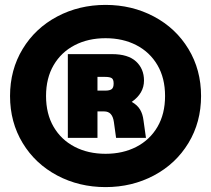

<svg xmlns="http://www.w3.org/2000/svg" viewBox="-20 -752 862 784"><path d="M257 -531H437Q503 -531 535.5 -501Q568 -471 568 -423Q568 -371 518 -336Q541 -323 552 -304.5Q563 -286 566 -260L576 -189H454L445 -254Q439 -297 406 -297H378V-189H257ZM411 -732Q519 -732 608.5 -684.5Q698 -637 749.5 -552Q801 -467 801 -360Q801 -253 749.5 -168Q698 -83 608.5 -35.5Q519 12 411 12Q303 12 213.5 -35.5Q124 -83 72.5 -168Q21 -253 21 -360Q21 -467 72.5 -552Q124 -637 213.5 -684.5Q303 -732 411 -732ZM411 -124Q482 -124 537 -152.5Q592 -181 623 -234Q654 -287 654 -360Q654 -433 623 -486Q592 -539 537 -567.5Q482 -596 411 -596Q340 -596 285 -567.5Q230 -539 199 -486Q168 -433 168 -360Q168 -287 199 -234Q230 -181 285 -152.5Q340 -124 411 -124ZM410 -382Q428 -382 436 -388Q444 -394 444 -411Q444 -428 436 -433Q428 -438 410 -438H378V-382Z"/></svg>

Font: Aspekta 1000
Style: Regular
Weight: 1000
Designer: Ivo Dolenc
Version: Version 2.000